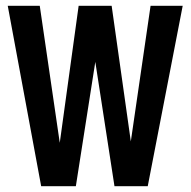

<svg xmlns="http://www.w3.org/2000/svg" viewBox="-20 -645 660 665"><path d="M310.1 -430.7 242.7 0H122.6L6.8 -625H117.7L187 -150.4L252.4 -625H366.7L433.1 -155.3L501.5 -625H612.8L491.7 0H376.5Z"/></svg>

Font: Oswald
Style: Book
Weight: 400
Designer: vernon adams
Foundry: vernon adams
Version: Version 1.000